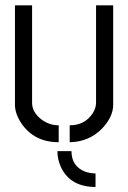

<svg xmlns="http://www.w3.org/2000/svg" viewBox="-20 -538 489 733"><path d="M344.7 175.8Q249 175.8 212.9 100.6Q199.2 71.3 199.2 39.1H252.9Q252.9 96.7 304.7 117.2Q324.2 124 344.7 124ZM37.1 -137.7V-517.6H102.5V-145.5Q102.5 -108.4 140.6 -80.1Q169.9 -59.6 204.1 -59.6V4.9Q110.4 4.9 61.5 -67.4Q37.1 -104.5 37.1 -137.7ZM246.1 4.9V-59.6Q303.7 -59.6 334 -105.5Q346.7 -126 346.7 -145.5V-517.6H412.1V-137.7Q412.1 -93.8 372.1 -49.8Q321.3 3.9 246.1 4.9Z"/></svg>

Font: Post No Bills Colombo Medium
Style: Regular
Weight: 500
Designer: Kosala Senevirathne, Siva Puranthara, Lasantha Premarathna, Tharique Azeez
Foundry: Mooniak
Version: Version 1.220 ; ttfautohint (v1.6)